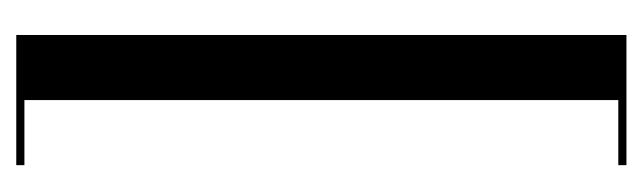

<svg xmlns="http://www.w3.org/2000/svg" viewBox="-297 -443 790 236"><g transform="rotate(90 98.0 -325.0)"><path d="M183 -700H23V50H183V40H103V-690H183Z"/></g></svg>

Font: Picaflor 72 pt
Style: Regular
Weight: 400
Designer: Ariel Martín Pérez
Foundry: Tunera Type Foundry
Version: Version 1.000;hotconv 1.0.109;makeotfexe 2.5.65596